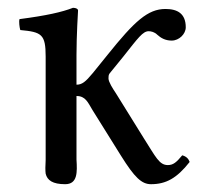

<svg xmlns="http://www.w3.org/2000/svg" viewBox="-20 -462 546 492"><path d="M97 -317V-72C97 -66 97 -59 97 -52C96 -38 96 -24 97 -17C101 0 115 10 147 10C179 10 178 -21 176 -53C176 -60 176 -66 176 -72V-216C199 -216 205 -200 217 -180L290 -63C325 -7 343 10 367 10C405 10 433 -5 466 -47C463 -55 458 -61 447 -64C432 -46 424 -39 410 -39C388 -39 379 -60 349 -107L277 -223C269 -235 258 -252 258 -261C258 -266 258 -270 261 -274L296 -317C334 -365 346 -382 361 -382C367 -382 376 -380 383 -373C392 -365 403 -358 420 -358C439 -358 456 -375 456 -392C456 -427 435 -439 404 -439C359 -439 325 -408 256 -322L218 -275C199 -252 190 -245 176 -245V-321C176 -371 180 -435 180 -435C180 -439 175 -442 167 -442C139 -431 99 -422 30 -413C28 -407 30 -391 32 -385C87 -380 97 -374 97 -317Z"/></svg>

Font: Libertinus Serif
Style: Regular
Weight: 400
Designer: Philipp H. Poll, Khaled Hosny
Foundry: Caleb Maclennan
Version: Version 7.050;RELEASE